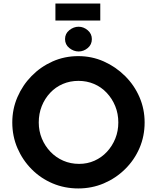

<svg xmlns="http://www.w3.org/2000/svg" viewBox="-20 -1063 892 1091"><path d="M49.8 -367.2Q49.8 -443.4 79.1 -511.2Q108.4 -579.1 159.7 -631.3Q210.9 -683.6 278.8 -713.9Q346.7 -744.1 424.8 -744.1Q502 -744.1 569.8 -713.9Q637.7 -683.6 690.4 -631.3Q743.2 -579.1 772.5 -511.2Q801.8 -443.4 801.8 -367.2Q801.8 -289.1 772.5 -221.2Q743.2 -153.3 690.4 -101.6Q637.7 -49.8 569.8 -21Q502 7.8 424.8 7.8Q346.7 7.8 278.8 -21Q210.9 -49.8 159.7 -101.6Q108.4 -153.3 79.1 -221.2Q49.8 -289.1 49.8 -367.2ZM200.2 -367.2Q200.2 -318.4 217.8 -275.9Q235.4 -233.4 266.6 -200.7Q297.9 -168 339.4 -149.9Q380.9 -131.8 429.7 -131.8Q476.6 -131.8 517.1 -149.9Q557.6 -168 587.9 -200.7Q618.2 -233.4 635.3 -275.9Q652.3 -318.4 652.3 -367.2Q652.3 -417 634.8 -460Q617.2 -502.9 586.4 -535.6Q555.7 -568.4 514.6 -585.9Q473.6 -603.5 425.8 -603.5Q377.9 -603.5 336.9 -585.9Q295.9 -568.4 265.1 -535.6Q234.4 -502.9 217.3 -460Q200.2 -417 200.2 -367.2ZM349.6 -840.8Q349.6 -872.1 374 -891.6Q398.4 -911.1 426.8 -911.1Q455.1 -911.1 478.5 -891.1Q502 -871.1 502 -840.8Q502 -809.6 478.5 -790Q455.1 -770.5 426.8 -770.5Q398.4 -770.5 374 -790Q349.6 -809.6 349.6 -840.8ZM294.9 -1043H549.8V-946.3H294.9Z"/></svg>

Font: Josefin Sans CFJ
Style: Bold
Weight: 700
Designer: Santiago Orozco
Foundry: Typemade
Version: Version 2.001